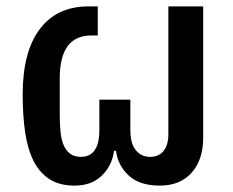

<svg xmlns="http://www.w3.org/2000/svg" viewBox="-20 -569 729 601"><path d="M213 12Q167 12 136 -7.5Q105 -27 86 -63.5Q67 -100 59 -153Q51 -206 51 -273Q51 -407 104.5 -478Q158 -549 257 -549H286V-458H266Q167 -458 167 -324V-210Q167 -180 169.5 -155.5Q172 -131 179.5 -114Q187 -97 200 -87.5Q213 -78 233 -78Q291 -78 291 -162V-257H388V-162Q388 -120 405 -99Q422 -78 450 -78Q477 -78 492 -96.5Q507 -115 507 -149V-549H616V-138Q616 -69 580 -28.5Q544 12 480 12Q417 12 383 -19.5Q349 -51 343 -97H337Q331 -51 299 -19.5Q267 12 213 12Z"/></svg>

Font: IBM-Poppins
Style: Poppins-Medium
Weight: 500
Designer: Mike Abbink, Paul van der Laan, Pieter van Rosmalen, Ben Mitchell, Mark Frömberg
Foundry: Bold Monday
Version: Version 1.1